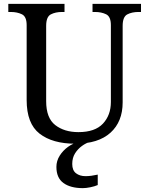

<svg xmlns="http://www.w3.org/2000/svg" viewBox="-20 -734 765 994"><path d="M370 10Q252 10 185 -42Q118 -94 118 -216V-604Q118 -648 93.5 -660Q69 -672 36 -672H23V-714H314V-672H301Q267 -672 243 -659.5Q219 -647 219 -600V-210Q219 -123 266 -86.5Q313 -50 386 -50Q472 -50 513 -94Q554 -138 554 -206V-604Q554 -648 529.5 -660Q505 -672 472 -672H459V-714H710V-672H697Q663 -672 639 -659.5Q615 -647 615 -600V-204Q615 -104 552 -47Q489 10 370 10ZM409 240Q345 240 308.5 213.5Q272 187 272 130Q272 99 289 72Q306 45 332.5 26Q359 7 390 0H447Q426 6 404.5 21.5Q383 37 368.5 60Q354 83 354 115Q354 148 373.5 163Q393 178 423 178Q437 178 452.5 176Q468 174 486 170V224Q470 231 447.5 235.5Q425 240 409 240Z"/></svg>

Font: Noto Serif Yezidi
Style: Regular
Weight: 400
Designer: Dalton Maag Ltd
Foundry: Dalton Maag Ltd
Version: Version 1.001; ttfautohint (v1.8.4.7-5d5b)